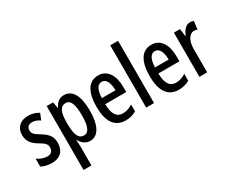

<svg xmlns="http://www.w3.org/2000/svg" viewBox="-129 -1275 2475 2030"><g transform="rotate(-30 1109.0 -260.0)"><path d="M319 -149C319 -231 274 -272 207 -313C143 -352 124 -369 124 -408C124 -446 148 -470 190 -470C223 -470 256 -457 285 -437L316 -513C277 -537 235 -550 187 -550C93 -550 32 -493 32 -405C32 -323 75 -280 142 -240C205 -205 224 -182 224 -145C224 -100 198 -75 154 -75C109 -75 63 -93 32 -117V-20C65 -2 109 10 160 10C260 10 319 -46 319 -149Z M624 -550C576 -550 537 -527 507 -467H502L489 -540H411V240H507V6C507 -14 505 -40 503 -72H507C533 -19 577 10 629 10C727 10 783 -93 783 -270C783 -454 727 -550 624 -550ZM599 -468C660 -468 685 -402 685 -269C685 -136 657 -73 600 -73C536 -73 507 -132 507 -264V-286C507 -412 536 -468 599 -468Z M1043 -549C924 -549 863 -449 863 -266C863 -105 919 10 1060 10C1109 10 1153 -1 1192 -25V-108C1150 -81 1113 -70 1072 -70C995 -70 959 -128 957 -248H1214V-309C1214 -447 1156 -549 1043 -549ZM1043 -472C1098 -472 1125 -406 1125 -321H958C962 -425 992 -472 1043 -472Z M1410 0V-760H1314V0Z M1692 -549C1573 -549 1512 -449 1512 -266C1512 -105 1568 10 1709 10C1758 10 1802 -1 1841 -25V-108C1799 -81 1762 -70 1721 -70C1644 -70 1608 -128 1606 -248H1863V-309C1863 -447 1805 -549 1692 -549ZM1692 -472C1747 -472 1774 -406 1774 -321H1607C1611 -425 1641 -472 1692 -472Z M2163 -550C2115 -550 2079 -508 2056 -449H2051L2038 -540H1964V0H2059V-280C2058 -379 2097 -450 2155 -450C2171 -450 2185 -448 2197 -443L2209 -543C2192 -548 2178 -550 2163 -550Z"/></g></svg>

Font: Noto Sans Arabic ExtCond Med
Style: Regular
Weight: 500
Width: 2
Designer: Monotype Design Team, Nadine Chahine, Nizar Qandah and Khaled Hosny
Foundry: Monotype Imaging Inc.
Version: Version 2.012